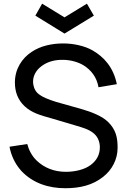

<svg xmlns="http://www.w3.org/2000/svg" viewBox="-20 -1000 686 1036"><path d="M207.3 -980.2 328.1 -906.3 449 -980.2 486.5 -915.6 328.1 -818.8 170.8 -915.6ZM610.4 -545.8C591.7 -638.5 539.6 -692.7 481.3 -727.1C434.4 -754.2 372.9 -765.6 320.8 -765.6C262.5 -765.6 200 -753.1 152.1 -720.8C96.9 -685.4 60.4 -626 60.4 -555.2C60.4 -506.3 75 -462.5 112.5 -427.1C151 -390.6 201 -377.1 257.3 -361.5L394.8 -320.8C433.3 -309.4 466.7 -299 490.6 -276C510.4 -257.3 518.8 -230.2 518.8 -205.2C518.8 -164.6 501 -133.3 468.8 -109.4C435.4 -84.4 383.3 -72.9 335.4 -72.9C271.9 -72.9 218.8 -94.8 179.2 -132.3C150 -159.4 134.4 -194.8 127.1 -222.9L31.3 -208.3C39.6 -164.6 58.3 -118.8 94.8 -78.1C158.3 -10.4 243.8 15.6 332.3 15.6C412.5 15.6 480.2 -1 536.5 -45.8C584.4 -83.3 614.6 -139.6 614.6 -203.1C614.6 -260.4 604.2 -300 565.6 -339.6C533.3 -372.9 475 -395.8 416.7 -412.5L283.3 -450C239.6 -463.5 205.2 -477.1 182.3 -497.9C164.6 -515.6 158.3 -540.6 158.3 -559.4C158.3 -602.1 186.5 -633.3 215.6 -651C243.8 -668.8 281.2 -678.1 319.8 -677.1C359.4 -677.1 401 -665.6 430.2 -647.9C470.8 -622.9 502.1 -584.4 511.5 -529.2Z"/></svg>

Font: Manrope3 Medium
Style: Regular
Weight: 500
Width: 4
Designer: Mikhail Sharanda
Foundry: Mikhail Sharanda
Version: Version 3.000;PS 003.000;hotconv 1.0.88;makeotf.lib2.5.64775